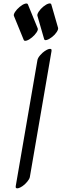

<svg xmlns="http://www.w3.org/2000/svg" viewBox="-20 -1037 352 1096"><path d="M139.2 -1012 195.3 -875Q198.6 -867 188.7 -852Q178.9 -837 162.7 -823.5Q146.6 -810 132.7 -805.5Q118.8 -801 115.5 -809L59.5 -946Q56.2 -954 66 -969Q75.8 -984 92 -997.5Q108.1 -1011 122 -1015.5Q135.9 -1020 139.2 -1012ZM273.1 -1011 311.5 -878Q313.8 -870 304 -854.5Q294.1 -839 277.5 -826Q260.8 -813 247.5 -809Q234.1 -805 231.9 -814L193.5 -947Q191.2 -955 201.1 -970.5Q211 -986 227.6 -999.5Q244.3 -1013 257.6 -1016.5Q270.9 -1020 273.1 -1011ZM258.2 -757Q276.6 -762 274.2 -746L150.3 -26Q148.3 -15 134.9 1Q121.5 17 107.7 26Q93.9 35 85.8 37Q67.3 42 69.7 26L193.7 -694Q195.7 -706 209.1 -721.5Q222.5 -737 236.2 -746Q250 -755 258.2 -757Z"/></svg>

Font: Kavivanar
Style: Regular
Weight: 400
Designer: Tharique Azeez
Foundry: Tharique Azeez
Version: Version 1.88